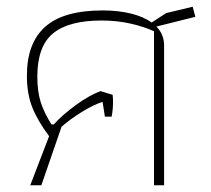

<svg xmlns="http://www.w3.org/2000/svg" viewBox="-20 -551 628 571"><path d="M126 -146Q91 -193 75.5 -233Q60 -273 60 -326Q60 -423 114.5 -471.5Q169 -520 286 -520Q330 -520 368 -511Q406 -502 431 -484L474 -512L553 -531L561 -501L445 -472Q468 -449 468 -416V0H438V-458Q408 -472 367.5 -481Q327 -490 282 -490Q184 -490 137.5 -451.5Q91 -413 91 -323Q91 -279 101 -247.5Q111 -216 133 -181H140Q165 -209 205.5 -238.5Q246 -268 279 -280L315 -269L316 -256Q317 -230 312 -204H292L285 -248Q259 -240 224 -218.5Q189 -197 163 -174L103 0H70Z"/></svg>

Font: Athiti ExtraLight
Style: Regular
Weight: 250
Version: Version 1.032